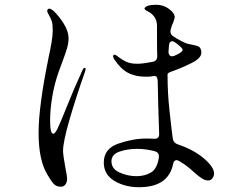

<svg xmlns="http://www.w3.org/2000/svg" viewBox="-20 -768 1040 801"><path d="M873 -44Q873 -33 866 -24Q859 -15 848 -15Q835 -15 821 -24.5Q807 -34 793 -46.5Q779 -59 772 -65Q752 -82 731 -94L728 -96Q720 -100 717 -100Q705 -100 702 -83Q682 13 560 13Q501 13 457 -13.5Q413 -40 413 -90Q413 -148 474 -169Q535 -190 590 -190Q611 -190 622 -189H625Q644 -189 644 -208Q639 -349 638 -430Q637 -451 625 -451Q620 -451 610 -449Q603 -448 588 -448Q544 -448 513.5 -464.5Q483 -481 457 -520Q452 -527 452 -533Q452 -540 458 -540Q461 -540 467.5 -535.5Q474 -531 476 -529Q490 -518 507.5 -510Q525 -502 553 -502Q575 -502 617 -510Q636 -514 636 -533Q635 -560 635 -609V-660Q635 -703 592 -723Q583 -728 583 -732Q583 -738 594.5 -743Q606 -748 633 -748Q662 -748 685.5 -730.5Q709 -713 709 -695Q709 -693 703 -675Q696 -661 693 -648L692 -644Q691 -641 691 -637Q691 -625 702 -617Q742 -591 764 -585Q773 -583 788.5 -580Q804 -577 810 -573Q816 -569 818 -561Q820 -555 820 -548Q820 -526 781 -506Q737 -484 697 -470Q679 -464 679 -458Q679 -379 687 -308Q695 -237 696 -227Q700 -196 701 -189Q704 -172 721 -166Q799 -140 845 -94Q873 -66 873 -44ZM337 -480Q337 -476 334 -467Q297 -362 270 -269Q243 -176 243 -138Q243 -123 252 -73Q260 -33 260 -22Q260 -8 253 1.5Q246 11 234 11Q215 11 204 -1Q193 -13 178 -39Q141 -99 141 -214Q141 -270 151.5 -348Q162 -426 178 -504Q182 -522 183 -530Q190 -561 195 -590.5Q200 -620 200 -641Q200 -666 196.5 -678Q193 -690 180 -713Q177 -719 177 -722Q177 -726 179.5 -729Q182 -732 186 -732Q192 -732 203 -723Q227 -700 246.5 -668.5Q266 -637 266 -608Q266 -588 259.5 -566Q253 -544 239 -507L225 -469Q207 -418 198 -364.5Q189 -311 189 -265Q189 -210 202 -210Q210 -210 221.5 -234.5Q233 -259 255 -314Q288 -397 324 -475Q328 -485 334 -485Q337 -485 337 -480ZM698 -596Q687 -596 685 -579L683 -553V-551Q683 -543 687 -538Q691 -533 698 -533L707 -535Q742 -550 742 -560Q742 -568 712 -590Q704 -596 698 -596ZM643 -112V-117Q643 -132 626 -137Q589 -147 552 -147Q512 -147 478.5 -135.5Q445 -124 445 -95Q445 -63 479.5 -48Q514 -33 549 -33Q584 -33 610 -48.5Q636 -64 643 -112Z"/></svg>

Font: Shippori Mincho B1
Style: Regular
Weight: 400
Designer: FONTDASU
Foundry: FONTDASU / Google Inc. / but / Adobe
Version: Version 3.110; ttfautohint (v1.8.3)